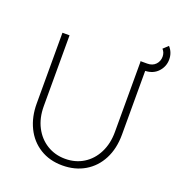

<svg xmlns="http://www.w3.org/2000/svg" viewBox="-146 -939 991 1068"><g transform="rotate(20 349.5 -405.0)"><path d="M699 -748Q699 -707 671 -676Q643 -645 595 -643V-266Q595 -183 563 -121Q531 -59 473.5 -25Q416 9 341 9Q265 9 208 -26.5Q151 -62 120.5 -124.5Q90 -187 90 -266V-685H132V-266Q132 -196 159.5 -143Q187 -90 235 -60.5Q283 -31 343 -31Q404 -31 451.5 -60.5Q499 -90 526 -143.5Q553 -197 553 -266V-682L551 -685H592Q623 -685 641 -704Q659 -723 659 -750Q659 -775 643 -792L672 -819Q699 -789 699 -748Z"/></g></svg>

Font: Bellota Text Light
Style: Regular
Weight: 300
Designer: Kemie Guaida
Foundry: Kemie Guaida
Version: Version 4.001